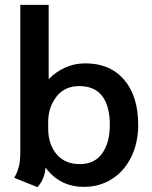

<svg xmlns="http://www.w3.org/2000/svg" viewBox="-20 -754 623 785"><path d="M38 -27Q51 -49 57 -72.5Q63 -96 63 -133V-734H179V-430Q206 -459 245 -477Q284 -495 329 -495Q430 -495 487.5 -428Q545 -361 545 -243Q545 -170 516.5 -112Q488 -54 437.5 -22Q387 10 324 10Q224 10 166 -69Q163 -21 133 11ZM429 -243Q429 -320 398 -361Q367 -402 304 -402Q244 -402 210.5 -358.5Q177 -315 177 -255V-229Q177 -165 211 -124Q245 -83 307 -83Q366 -83 397.5 -126.5Q429 -170 429 -243Z"/></svg>

Font: Niramit SemiBold
Style: Regular
Weight: 600
Designer: Katatrad Aksorn Co.,Ltd.
Foundry: Cadson Demak Co.,Ltd.
Version: Version 1.001; ttfautohint (v1.6)